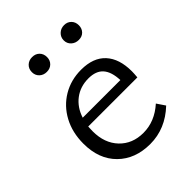

<svg xmlns="http://www.w3.org/2000/svg" viewBox="-179 -706 815 815"><g transform="rotate(-45 228.0 -299.0)"><path d="M47 -193Q47 -260 75 -312Q103 -364 152 -393Q201 -422 262 -422Q335 -422 372.5 -381Q410 -340 410 -265Q410 -252 408 -230H113L112 -202Q112 -131 153 -88Q194 -45 260 -45Q328 -45 385 -96L410 -59Q338 9 247 9Q157 9 102 -45.5Q47 -100 47 -193ZM107 -562Q107 -582 120 -594.5Q133 -607 153 -607Q173 -607 185.5 -594.5Q198 -582 198 -562Q198 -543 185.5 -530.5Q173 -518 153 -518Q133 -518 120 -530.5Q107 -543 107 -562ZM298 -562Q298 -581 311.5 -594Q325 -607 345 -607Q364 -607 376.5 -594.5Q389 -582 389 -562Q389 -543 377 -530.5Q365 -518 345 -518Q325 -518 311.5 -530.5Q298 -543 298 -562ZM349 -273Q347 -324 325 -349Q303 -374 258 -374Q209 -374 173.5 -347Q138 -320 123 -273Z"/></g></svg>

Font: LXGW Bright TC
Style: Regular
Weight: 400
Designer: Christian Thalmann (Catharsis Fonts)
Foundry: LXGW / Christian Thalmann (Catharsis Fonts) / Fontworks Inc.
Version: Version 5.501